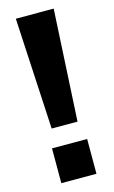

<svg xmlns="http://www.w3.org/2000/svg" viewBox="-112 -745 473 799"><g transform="rotate(-15 124.5 -345.0)"><path d="M206.1 -700.2 180.2 -220.2H68.8L43 -700.2ZM200.2 -140.1V9.8H48.8V-140.1Z"/></g></svg>

Font: D-DIN-PRO Heavy
Style: Bold
Weight: 900
Designer: Charles Nix
Foundry: CyberFei
Version: Version 1.000;hotconv 1.0.109;makeotfexe 2.5.65596